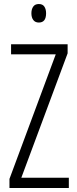

<svg xmlns="http://www.w3.org/2000/svg" viewBox="-20 -934 382 954"><path d="M322 0H27V-45L257 -664H35V-714H316V-669L86 -51H322ZM173 -914Q192 -914 200.5 -901Q209 -888 209 -868Q209 -822 173 -822Q155 -822 145.5 -834.5Q136 -847 136 -868Q136 -888 145 -901Q154 -914 173 -914Z"/></svg>

Font: Noto Sans Tamil ExtraCondensed Light
Style: Regular
Weight: 300
Width: 2
Designer: Jelle Bosma - Monotype Design Team
Foundry: Monotype Imaging Inc.
Version: Version 2.004; ttfautohint (v1.8.4.7-5d5b)